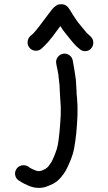

<svg xmlns="http://www.w3.org/2000/svg" viewBox="-20 -747 524 929"><path d="M124.5 -514C132.2 -506 141.5 -501.8 152.5 -501.5C163.5 -501.2 173 -504.7 181 -512L195 -525C206.3 -535.7 219.7 -551 235 -571C246.3 -586.3 258.7 -603 272 -621C280 -607.7 288 -596.3 296 -587C305.3 -575 312 -566.7 316 -562C320 -557.3 324.3 -552 329 -546C335.7 -538 343.3 -529.7 352 -521L364 -511C372 -503 381.7 -499.2 393 -499.5C404.3 -499.8 413.7 -504.2 421 -512.5C428.3 -520.8 431.8 -530.5 431.5 -541.5C431.2 -552.5 427 -562 419 -570L408 -580C401.3 -586 396 -591.7 392 -597C386 -604.3 381.3 -610 378 -614C374.7 -618 368.3 -625.7 359 -637C351 -647.7 342.3 -660.3 333 -675C322.3 -693 314.7 -705 310 -711C301.3 -721 291.3 -726.2 280 -726.5C268.7 -726.8 260.7 -725.5 256 -722.5C251.3 -719.5 247.7 -717 245 -715C237 -708.3 227.3 -697 216 -681C200 -659 184.7 -638.7 170 -620C157.3 -603.3 147.3 -591.3 140 -584L126 -572C118 -564 113.8 -554.3 113.5 -543C113.2 -531.7 116.8 -522 124.5 -514ZM59 71.5C53 81.2 51.3 91.5 54 102.5C56.7 113.5 62.7 121.7 72 127L83 134C91.7 139.3 103 145 117 151C133.7 158.3 149.7 162 165 162C179.7 162.7 193.7 160.3 207 155C218.3 151 229 146.3 239 141C252.3 133.7 264.3 123.7 275 111C284.3 100.3 292.3 89 299 77C305.7 65 313 49 321 29C329.7 7.7 335.7 -12.3 339 -31C342.3 -48.3 345.7 -72 349 -102C351.7 -130.7 353.7 -160.7 355 -192C355.7 -223.3 355 -249 353 -269C351 -286.3 350 -301.3 350 -314C349.3 -329.3 348.3 -345.3 347 -362C345 -377.3 343 -390.7 341 -402C339.7 -412.7 338.3 -420.7 337 -426C336.3 -430 335.3 -435.7 334 -443L332 -454C330 -465.3 324.3 -474.2 315 -480.5C305.7 -486.8 295.7 -489 285 -487C274.3 -485 265.7 -479.3 259 -470C252.3 -460.7 250 -450.7 252 -440L254 -429C255.3 -421 256.7 -414.7 258 -410C258.7 -405.3 260 -398.3 262 -389C263.3 -379 264.7 -367 266 -353C268 -339 269 -325.3 269 -312C269.7 -297.3 270.7 -280.3 272 -261C274 -244.3 274.7 -222 274 -194C272.7 -165.3 270.7 -137.3 268 -110C265.3 -82.7 262.7 -61.7 260 -47C257.3 -33 252.7 -17.7 246 -1C239.3 15.7 233.7 28.3 229 37C224.3 44.3 219.3 51.3 214 58C209.3 63.3 204.7 67.3 200 70C192.7 74 186 77 180 79C176.7 80.3 172.3 81 167 81C161.7 81 155.3 79.3 148 76C138 72 130.3 68.3 125 65L115 58C105.7 52.7 95.5 51.2 84.5 53.5C73.5 55.8 65 61.8 59 71.5Z"/></svg>

Font: Ruji's Handwriting Font v.2.0
Style: Medium
Weight: 500
Version: Version 2.0